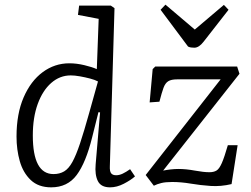

<svg xmlns="http://www.w3.org/2000/svg" viewBox="-20 -791 1078 825"><path d="M452 -77Q451 -55 457.5 -46.5Q464 -38 479 -38Q493 -38 507.5 -45Q522 -52 539 -64L560 -33Q542 -17 512 -1.5Q482 14 453 14Q414 14 400.5 -13Q387 -40 391 -85L410 -308L403 -309L376 -201Q349 -92 309.5 -39Q270 14 200 14Q145 14 112 -17.5Q79 -49 65 -98.5Q51 -148 51 -204Q51 -302 81.5 -372.5Q112 -443 163.5 -481Q215 -519 278 -519Q309 -519 342.5 -511Q376 -503 396 -494L404 -710L315 -727L320 -767H456L472 -756ZM210 -43Q236 -43 255.5 -54.5Q275 -66 291 -95Q307 -124 324 -175Q341 -226 363 -305L401 -441Q388 -448 367 -453.5Q346 -459 323.5 -463Q301 -467 284 -467Q237 -467 200 -434.5Q163 -402 142 -344Q121 -286 121 -209Q121 -43 210 -43ZM647 -505H999L1009 -474L681 -58Q696 -61 713.5 -63Q731 -65 747 -65Q779 -65 817 -58Q855 -51 880 -51Q898 -51 910 -58Q922 -65 933 -90Q944 -115 959 -167H1001L975 0Q929 11 885 8Q841 5 799.5 -2Q758 -9 720 -9Q691 -9 673 -4.5Q655 0 641 7L606 -39L928 -450H741Q716 -450 703 -442Q690 -434 682.5 -413.5Q675 -393 665 -354L623 -351L636 -494ZM670 -749 691 -771 817 -664 942 -770 962 -749 855 -612Q835 -586 815 -586Q807 -586 800.5 -587Q794 -588 788 -591Z"/></svg>

Font: Literata 12pt Light
Style: Italic
Weight: 300
Italic angle: -2°
Designer: Latin by Veronika Burian and Jose Scaglione. Greek by Irene Vlachou. Cyrillic by Vera Evstafieva
Foundry: TypeTogether
Version: Version 3.002